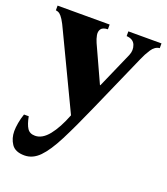

<svg xmlns="http://www.w3.org/2000/svg" viewBox="-136 -551 764 877"><g transform="rotate(20 245.5 -112.5)"><path d="M84 235Q39 235 21 208Q3 181 3 146Q3 129 7 106Q11 83 19 60H42Q49 97 61 115.5Q73 134 99 134Q134 134 165 95.5Q196 57 222 -10L55 -360Q40 -393 30 -408.5Q20 -424 12 -430Q4 -436 -7 -437V-460H246V-437Q221 -436 213 -424Q205 -412 208 -395Q211 -378 219 -360L299 -185H301L378 -360Q389 -386 379.5 -410.5Q370 -435 337 -437V-460H498V-437Q475 -435 459 -410.5Q443 -386 432 -360L308 -79Q260 30 224.5 99.5Q189 169 156.5 202Q124 235 84 235Z"/></g></svg>

Font: Bona Nova SC
Style: Bold
Weight: 700
Designer: Mateusz Machalski
Foundry: Capitalics
Version: Version 4.001; ttfautohint (v1.8.4.7-5d5b)